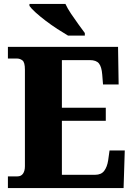

<svg xmlns="http://www.w3.org/2000/svg" viewBox="-20 -951 674 971"><path d="M20 0V-59H68Q87 -59 96.5 -73Q106 -87 106 -110V-599Q106 -636 93.5 -645.5Q81 -655 66 -655H20V-714H577L580 -524H501L497 -574Q494 -613 480.5 -630Q467 -647 434 -647H293V-406H515V-340H293V-67H461Q492 -67 507 -87Q522 -107 527 -140L534 -190H611L605 0ZM324 -771Q300 -785 270 -804.5Q240 -824 211 -846Q182 -868 160 -888Q138 -908 129 -921V-931H311Q321 -909 339 -882Q357 -855 376 -829Q395 -803 409 -784V-771Z"/></svg>

Font: Noto Serif Thai SemiCondensed Black
Style: Regular
Weight: 900
Width: 4
Designer: Monotype Design Team
Foundry: Monotype Imaging Inc.
Version: Version 2.002; ttfautohint (v1.8.4.7-5d5b)